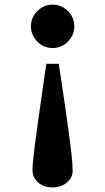

<svg xmlns="http://www.w3.org/2000/svg" viewBox="-20 -800 460 840"><path d="M210 -779.8Q236.3 -779.8 257.8 -766.8Q279.3 -753.9 292.2 -732.4Q305.2 -710.9 305.2 -685.1Q305.2 -659.2 292.2 -637.5Q279.3 -615.7 257.8 -602.8Q236.3 -589.8 210 -589.8Q184.1 -589.8 162.6 -602.8Q141.1 -615.7 128.2 -637.5Q115.2 -659.2 115.2 -685.1Q115.2 -710.9 128.2 -732.4Q141.1 -753.9 162.6 -766.8Q184.1 -779.8 210 -779.8ZM183.1 -521H236.8L244.1 -476.1Q257.8 -384.8 267.1 -318.8Q276.4 -252.9 282.5 -207.8Q288.6 -162.6 292 -133.1Q295.4 -103.5 296.6 -84.5Q297.9 -65.4 297.9 -51.8Q297.9 -32.2 286.1 -15.9Q274.4 0.5 254.4 10.3Q234.4 20 210 20Q184.1 20 164.3 10Q144.5 0 133.3 -17.1Q122.1 -34.2 122.1 -56.2Q122.1 -69.3 124.5 -95Q127 -120.6 132.1 -162.4Q137.2 -204.1 146 -265.6Q154.8 -327.1 167 -412.1L175.8 -475.1Z"/></svg>

Font: BIZ UDPMincho
Style: Bold
Weight: 700
Designer: TypeBank Co., Ltd.
Foundry: Morisawa Inc.
Version: Version 1.06